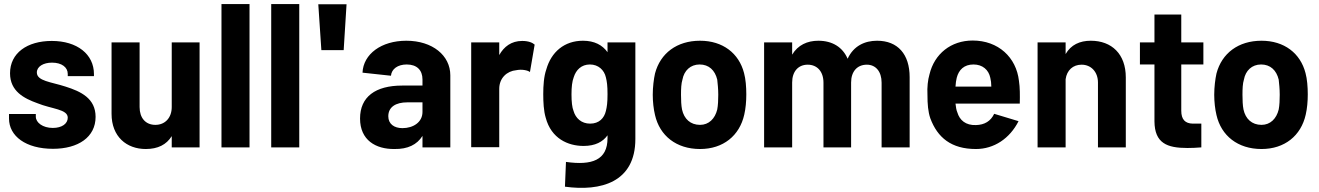

<svg xmlns="http://www.w3.org/2000/svg" viewBox="-20 -720 6443 938"><path d="M239 7C362 7 447 -50 447 -149C447 -239 376 -273 300 -297C229 -320 160 -324 160 -366C160 -395 192 -414 234 -414C282 -414 311 -391 311 -359V-348H439V-358C439 -455 357 -520 233 -520C113 -520 29 -461 29 -362C29 -274 98 -239 162 -216C233 -187 311 -187 311 -145C311 -116 283 -95 238 -95C189 -95 155 -121 155 -150V-163H24V-141C24 -55 106 7 239 7Z M692 8C751 8 793 -13 819 -55V0H955V-513H819V-197C819 -145 787 -110 739 -110C691 -110 662 -144 662 -197V-513H525V-164C525 -52 599 8 692 8Z M1062 0H1199V-700H1062Z M1305 0H1442V-700H1305Z M1550 -475H1659L1673 -699H1535Z M2044 -332V-302H1945C1814 -302 1739 -247 1739 -141C1739 -35 1816 9 1907 8C1972 9 2017 -13 2044 -56V0H2180V-352C2180 -449 2093 -521 1965 -521C1843 -521 1755 -456 1751 -365L1890 -350C1893 -383 1923 -405 1967 -405C2017 -405 2044 -377 2044 -332ZM1877 -152C1877 -197 1913 -220 1970 -220H2044V-173C2044 -123 1999 -94 1946 -94C1906 -94 1877 -114 1877 -152Z M2282 -1H2419V-286C2419 -339 2457 -373 2502 -377C2530 -383 2560 -376 2569 -368L2592 -502C2582 -511 2563 -520 2531 -520C2478 -520 2442 -492 2419 -451V-513H2282Z M2831 -7C2888 -7 2925 -27 2948 -59V-45C2948 63 2871 89 2745 71L2740 192C2915 216 3084 171 3084 -41V-513H2948V-465C2923 -500 2884 -521 2828 -521C2737 -521 2673 -466 2649 -381C2637 -347 2634 -302 2634 -260C2634 -222 2636 -178 2646 -145C2673 -43 2755 -7 2831 -7ZM2772 -259C2772 -295 2775 -322 2783 -343C2794 -378 2820 -405 2862 -405C2903 -405 2932 -378 2940 -342C2945 -322 2948 -302 2948 -260C2948 -218 2945 -198 2940 -178C2932 -143 2907 -116 2863 -116C2820 -116 2792 -143 2782 -178C2775 -195 2772 -223 2772 -259Z M3400 8C3513 8 3593 -57 3616 -160C3623 -190 3626 -225 3626 -259C3626 -295 3623 -334 3615 -363C3590 -460 3511 -521 3400 -521C3287 -521 3206 -460 3180 -361C3174 -334 3169 -295 3169 -257C3169 -223 3173 -187 3180 -158C3203 -57 3284 8 3400 8ZM3307 -257C3307 -286 3308 -312 3314 -331C3322 -375 3353 -405 3398 -405C3443 -405 3473 -377 3484 -331C3486 -312 3489 -287 3489 -257C3489 -232 3488 -206 3484 -185C3473 -140 3443 -110 3400 -110C3353 -110 3322 -139 3312 -185C3308 -205 3307 -231 3307 -257Z M4287 -316V0H4424V-343C4424 -455 4366 -521 4265 -521C4205 -521 4150 -496 4121 -433C4097 -489 4047 -521 3978 -521C3924 -521 3878 -500 3850 -453V-513H3713V0H3850V-317C3850 -371 3880 -404 3926 -404C3972 -404 4003 -371 4003 -316V0H4138V-317C4138 -371 4168 -404 4215 -404C4258 -404 4287 -371 4287 -316Z M4748 8C4836 8 4913 -43 4956 -128L4837 -164C4820 -128 4790 -110 4748 -109C4698 -107 4668 -133 4657 -171C4652 -182 4650 -197 4648 -214H4962C4963 -254 4963 -293 4958 -325C4945 -440 4857 -522 4732 -522C4626 -522 4545 -457 4521 -357C4513 -330 4509 -294 4511 -257C4511 -211 4514 -174 4525 -142C4560 -48 4627 8 4748 8ZM4648 -297C4649 -314 4651 -328 4654 -340C4664 -379 4690 -405 4736 -405C4780 -405 4810 -379 4818 -340C4821 -328 4823 -313 4823 -297Z M5049 0H5186V-333C5192 -377 5222 -404 5264 -404C5311 -404 5344 -368 5344 -317V0H5480V-342C5480 -456 5411 -521 5309 -521C5255 -521 5212 -501 5186 -456V-513H5049Z M5781 3C5803 3 5825 2 5849 0V-116H5807C5770 -117 5751 -136 5751 -179V-405H5859V-513H5751V-649H5620V-513H5549V-405H5620V-127C5621 -20 5682 3 5781 3Z M6143 8C6256 8 6336 -57 6359 -160C6366 -190 6369 -225 6369 -259C6369 -295 6366 -334 6358 -363C6333 -460 6254 -521 6143 -521C6030 -521 5949 -460 5923 -361C5917 -334 5912 -295 5912 -257C5912 -223 5916 -187 5923 -158C5946 -57 6027 8 6143 8ZM6050 -257C6050 -286 6051 -312 6057 -331C6065 -375 6096 -405 6141 -405C6186 -405 6216 -377 6227 -331C6229 -312 6232 -287 6232 -257C6232 -232 6231 -206 6227 -185C6216 -140 6186 -110 6143 -110C6096 -110 6065 -139 6055 -185C6051 -205 6050 -231 6050 -257Z"/></svg>

Font: Vanilla Cream ExtraBold
Style: Regular
Weight: 800
Designer: Jeremy Tribby, Jinavaṁso
Foundry: Tribby Type
Version: Version 1.422;Glyphs 3.1.2 (3151)